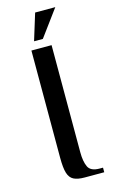

<svg xmlns="http://www.w3.org/2000/svg" viewBox="-127 -881 545 929"><g transform="rotate(-15 145.0 -416.5)"><path d="M176 0Q141 0 121.5 -10Q102 -20 94 -46Q86 -72 86 -123V-660H187V-123Q187 -78 199.5 -50.5Q212 -23 257 -23H274V0ZM110 -700 151 -833H252L154 -700Z"/></g></svg>

Font: El Messiri Medium
Style: Regular
Weight: 500
Designer: Mohamed Gaber
Foundry: Kief Type Foundry
Version: Version 2.020; ttfautohint (v1.8.3)